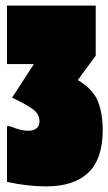

<svg xmlns="http://www.w3.org/2000/svg" viewBox="-20 -650 387 686"><path d="M347 -186Q347 -82 295.5 -33Q244 16 144 16Q80 16 5 0V-199H15Q41 -189 54 -186Q67 -183 83 -183Q101 -183 111 -192Q121 -201 121 -216Q121 -242 98.5 -259Q76 -276 23 -301L101 -421H5V-630H322V-451L258 -364Q313 -331 330 -287.5Q347 -244 347 -186Z"/></svg>

Font: FFF_tuoi-tre Black
Style: Regular
Weight: 900
Designer: bBox Type GmbH
Foundry: bBox Type GmbH
Version: Version 1.001